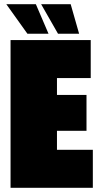

<svg xmlns="http://www.w3.org/2000/svg" viewBox="-20 -890 480 910"><path d="M30 0V-700H410V-520H250V-440H390V-270H250V-180H420V0ZM315 -870 355 -730H255L175 -870ZM150 -870 210 -730H110L10 -870Z"/></svg>

Font: Tektur Condensed Black
Style: Regular
Weight: 900
Width: 3
Designer: Adam Jagosz
Foundry: Adam Jagosz
Version: Version 1.005;gftools[0.9.30]